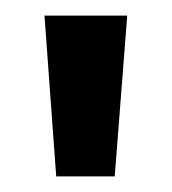

<svg xmlns="http://www.w3.org/2000/svg" viewBox="-20 -720 220 246"><path d="M37 -700H143L127 -494H52Z"/></svg>

Font: Bebas Neue
Style: Regular
Weight: 400
Designer: Ryoichi Tsunekawa
Foundry: Ryoichi Tsunekawa
Version: Version 1.300